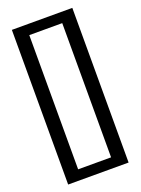

<svg xmlns="http://www.w3.org/2000/svg" viewBox="-155 -849 710 965"><g transform="rotate(-20 200.0 -366.5)"><path d="M359.4 47.4H36.1V-779.8H359.4ZM109.4 -7.3H285.6V-725.1H109.4Z"/></g></svg>

Font: Flanker
Style: Bold
Weight: 700
Designer: Flanker
Foundry: Flanker
Version: Version 2.021